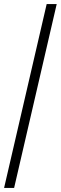

<svg xmlns="http://www.w3.org/2000/svg" viewBox="-36 -750 297 938"><path d="M241 -730 33 168H-16L192 -730Z"/></svg>

Font: Kantumruy Pro Light
Style: Italic
Weight: 300
Italic angle: -13°
Version: Version 1.002